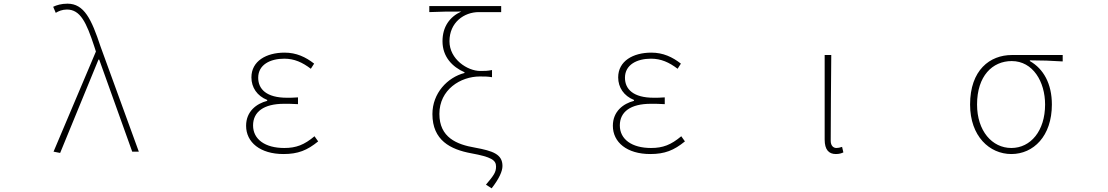

<svg xmlns="http://www.w3.org/2000/svg" viewBox="-20 -827 6040 1047"><path d="M308 7 517 -502H521L701 0H737L528 -574C479 -722 439 -807 348 -807C315 -807 288 -799 270 -790L284 -757C299 -766 319 -775 345 -775C418 -775 451 -705 494 -574L503 -546L272 0Z M1526 13C1605 13 1655 -7 1715 -56L1695 -84C1639 -37 1595 -20 1530 -20C1426 -20 1360 -67 1360 -143C1360 -217 1418 -261 1529 -261C1554 -261 1574 -261 1605 -259V-296C1578 -294 1565 -294 1545 -294C1433 -294 1388 -341 1388 -403C1388 -474 1453 -507 1530 -507C1585 -507 1629 -487 1675 -452L1693 -480C1647 -516 1596 -540 1532 -540C1432 -540 1351 -494 1351 -405C1351 -350 1382 -304 1437 -282V-277C1379 -262 1322 -220 1322 -141C1322 -51 1399 13 1526 13Z M2661 200C2702 147 2720 107 2720 78C2720 14 2668 -4 2570 -22C2471 -39 2376 -77 2376 -206C2376 -338 2491 -410 2597 -410C2623 -410 2639 -410 2663 -406V-445C2636 -440 2625 -440 2599 -440C2529 -440 2431 -504 2431 -602C2431 -705 2511 -761 2591 -761H2713V-794H2321V-761C2391 -764 2423 -764 2495 -764C2432 -735 2393 -681 2393 -602C2393 -517 2447 -462 2513 -433V-429C2420 -405 2338 -319 2338 -205C2338 -62 2436 -12 2550 9C2659 29 2685 46 2685 81C2685 112 2674 128 2630 180Z M3526 13C3605 13 3655 -7 3715 -56L3695 -84C3639 -37 3595 -20 3530 -20C3426 -20 3360 -67 3360 -143C3360 -217 3418 -261 3529 -261C3554 -261 3574 -261 3605 -259V-296C3578 -294 3565 -294 3545 -294C3433 -294 3388 -341 3388 -403C3388 -474 3453 -507 3530 -507C3585 -507 3629 -487 3675 -452L3693 -480C3647 -516 3596 -540 3532 -540C3432 -540 3351 -494 3351 -405C3351 -350 3382 -304 3437 -282V-277C3379 -262 3322 -220 3322 -141C3322 -51 3399 13 3526 13Z M4538 13C4556 13 4569 9 4579 4L4572 -26C4559 -22 4551 -20 4541 -20C4524 -20 4510 -33 4510 -59C4510 -217 4512 -368 4513 -527H4477V-66C4477 -10 4500 13 4538 13Z M5495 13C5615 13 5716 -84 5716 -257C5716 -371 5670 -452 5596 -494V-498C5657 -498 5714 -496 5775 -492V-527H5498C5378 -527 5270 -445 5270 -257C5270 -84 5376 13 5495 13ZM5495 -20C5390 -20 5308 -113 5308 -257C5308 -413 5392 -494 5497 -494C5613 -494 5679 -381 5679 -257C5679 -113 5600 -20 5495 -20Z"/></svg>

Font: Harano Aji Gothic CN ExtraLight
Style: Regular
Weight: 250
Foundry: Masamichi Hosoda
Version: HaranoAjiGothicCN-ExtraLight version 20230610;ttx 4.39.4